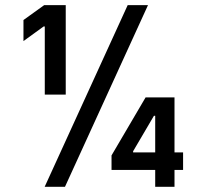

<svg xmlns="http://www.w3.org/2000/svg" viewBox="-20 -723 799 743"><path d="M152.8 0H231.4L552.7 -703.1H474.1ZM70.8 -564 148.9 -620.6H153.3V-356.9H234.4V-703.1H150.9L70.8 -645.5ZM411.6 -65.4H580.6V0H655.3V-65.4H688.5V-133.3H655.3V-346.2H543.5L411.6 -121.6ZM495.1 -133.3V-137.7L575.7 -274.9H580.6V-133.3Z"/></svg>

Font: Faust Sans Bold
Style: Regular
Weight: 700
Designer: Andreas Faust
Version: Version 1.003;Glyphs 3.1.2 (3151)